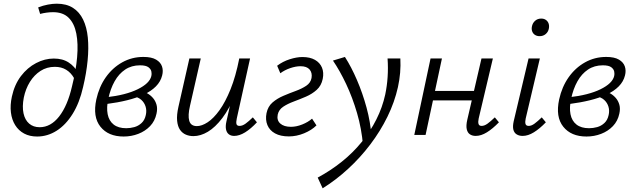

<svg xmlns="http://www.w3.org/2000/svg" viewBox="-20 -731 3433 1040"><path d="M181.1 8.5Q140.7 8.5 110.7 -7.6Q80.7 -23.7 62.3 -53.1Q43.9 -82.5 39.1 -122Q34.3 -161.5 44.4 -208.1Q58.5 -272.8 93.4 -318.8Q128.4 -364.7 175.5 -389.3Q222.6 -413.9 271.5 -413.9Q319.6 -413.9 352.4 -392.2Q385.2 -370.5 403.2 -335.5L381.5 -307.2Q364.5 -337.3 338.5 -353.1Q312.6 -369 277 -369Q233.9 -369 199.6 -347Q165.4 -325 142 -287.4Q118.6 -249.7 108.9 -202.3Q99.5 -153.3 107.4 -117.1Q115.2 -81 137.9 -61.5Q160.6 -41.9 194.7 -41.9Q254.8 -41.9 300.4 -100.2Q346 -158.5 369.9 -262.8Q391.3 -347.8 397.7 -421Q404.1 -494.2 393.4 -549.1Q382.7 -604.1 352.1 -634.5Q321.5 -665 267.7 -665Q250.1 -665 232.1 -662.5Q214.2 -660.1 197.3 -655.6L186.7 -690.8Q213.2 -701.2 239.2 -706.1Q265.2 -711 287.7 -711Q339.5 -711 374.9 -688.6Q410.2 -666.3 430.2 -625Q450.2 -583.8 455.7 -527.5Q461.2 -471.2 454.6 -403.3Q448.1 -335.4 430.1 -259.8Q410.9 -174.3 373.5 -114.2Q336.1 -54.1 286.6 -22.8Q237.1 8.5 181.1 8.5Z M649.7 8.5Q566.5 8.5 524 -44.7Q481.4 -97.9 501.7 -192.4Q516.7 -260.7 553 -312.3Q589.4 -363.8 641.8 -393.2Q694.3 -422.6 756.6 -422.6Q801.3 -422.6 825.7 -408Q850.1 -393.5 857.6 -370.9Q865.1 -348.3 858.4 -322.5Q850.2 -289.1 824.5 -263.1Q798.8 -237.1 759 -218.8Q719.1 -200.5 668.2 -187.9Q617.4 -175.4 558.8 -167.9L555.6 -204.1Q661.4 -215.9 725.9 -247.6Q790.5 -279.3 799.8 -319.3Q802.4 -329.3 800.1 -342.7Q797.8 -356.2 784.1 -366.7Q770.4 -377.2 738.3 -377.2Q692.5 -377.2 658 -354.2Q623.6 -331.2 600.9 -290.7Q578.1 -250.2 566.7 -196.7Q556.1 -148.4 563.2 -112.3Q570.3 -76.3 595.6 -56.4Q621 -36.5 663.7 -36.5Q685.4 -36.5 707.5 -42.5Q729.6 -48.6 746.8 -64.6Q764 -80.5 769.8 -107.9Q775.3 -131.6 768.8 -153.2Q762.3 -174.8 745.5 -190Q728.6 -205.1 702.9 -209L746.6 -238.3Q762.5 -234.3 779.1 -224.7Q795.8 -215.1 808.9 -199.9Q821.9 -184.7 827.9 -163.6Q833.8 -142.5 827.7 -115.1Q819.3 -75.5 793 -47.9Q766.6 -20.4 729.2 -6Q691.8 8.5 649.7 8.5Z M1027.5 6.3Q1005.6 6.3 986.6 -1.8Q967.6 -9.9 955 -28Q942.5 -46.2 939.4 -76.8Q936.4 -107.5 946.5 -152.5L1005.8 -414.2H1067.5L1009.3 -158.5Q996.8 -105.5 1005.1 -76.7Q1013.5 -47.9 1046.5 -47.9Q1073 -47.9 1105 -68.8Q1136.9 -89.7 1168.9 -134Q1200.8 -178.3 1228.9 -247.8Q1256.9 -317.4 1276 -414.2H1312.7Q1288.8 -302.1 1255.7 -222.1Q1222.6 -142.1 1184.3 -91.6Q1145.9 -41.1 1106.1 -17.4Q1066.4 6.3 1027.5 6.3ZM1248.1 5.2Q1231.3 5.2 1219.7 -3.5Q1208.1 -12.3 1204.4 -29.5Q1200.6 -46.7 1206.3 -72.5L1283.1 -414.2H1334.5L1262.5 -89Q1258.1 -68.6 1261 -58.8Q1264 -49 1277.5 -49Q1293.3 -49 1310.3 -61.4Q1327.3 -73.8 1349.5 -95.3L1371.7 -68.5Q1338.7 -33.2 1307.5 -14Q1276.3 5.2 1248.1 5.2Z M1544.5 7.9Q1499.5 7.9 1469.9 -8.4Q1440.3 -24.7 1428.5 -53.4Q1416.6 -82.1 1423.6 -118Q1431.1 -154.4 1456.3 -176.1Q1481.5 -197.8 1515.1 -212Q1548.7 -226.3 1581.9 -238.4Q1615 -250.5 1638.8 -266.4Q1662.6 -282.3 1667.5 -308.5Q1672.2 -336.6 1657 -354.5Q1641.7 -372.3 1607.9 -372.3Q1582.2 -372.3 1551.8 -361.9Q1521.5 -351.5 1498.5 -334.2L1481.2 -374.9Q1511.4 -397.9 1549.2 -410Q1587.1 -422.1 1618.3 -422.1Q1659.1 -422.1 1686 -406.8Q1712.9 -391.5 1724 -364.8Q1735.1 -338.1 1728.1 -303.7Q1720.6 -266.8 1695.5 -244.3Q1670.4 -221.8 1637.2 -207.5Q1604.1 -193.3 1570.7 -180.9Q1537.4 -168.5 1513.8 -152.7Q1490.2 -136.8 1484.4 -110.5Q1478.1 -80 1498 -62Q1518 -44.1 1555.8 -44.1Q1585.5 -44.1 1617.1 -56.8Q1648.8 -69.5 1670.3 -88.3L1694.2 -51.8Q1668.4 -26 1627.3 -9Q1586.3 7.9 1544.5 7.9Z M1727.6 289 1700.9 230.9Q1770.6 193.5 1831 145.2Q1891.4 96.9 1938.8 38.7Q1986.2 -19.5 2018.8 -84.4Q2051.5 -149.4 2066.7 -219.1Q2076.4 -265.4 2079.6 -314.1Q2082.9 -362.9 2079.3 -414.2H2148.6Q2150.6 -375.5 2147.4 -337.1Q2144.1 -298.7 2135.5 -259.1Q2117.5 -178 2078.9 -99.2Q2040.3 -20.4 1985.8 51.4Q1931.4 123.2 1865.6 183.6Q1799.9 244.1 1727.6 289ZM1946.3 56.1Q1938.7 -33.8 1914.1 -118.2Q1889.5 -202.5 1855.1 -275.5Q1820.7 -348.4 1783.5 -402.9L1848.4 -422.5Q1883.3 -368.1 1913.7 -297.2Q1944.2 -226.3 1965.5 -148Q1986.8 -69.6 1992.3 8.4Z M2556.6 5.2Q2538.5 5.2 2525.6 -3.3Q2512.6 -11.7 2508.2 -31.1Q2503.8 -50.5 2511.1 -82.3L2588 -414.2H2649.7L2572.8 -89Q2568.8 -70.5 2572 -59.8Q2575.2 -49 2588.7 -49Q2604 -49 2621 -61.4Q2638 -73.8 2660.3 -95.3L2682.5 -68.5Q2648.9 -33.7 2617.4 -14.3Q2585.9 5.2 2556.6 5.2ZM2224 0 2312.1 -414.2H2373.8L2285.2 0ZM2291.7 -187.1 2302.5 -238.5H2582L2570.7 -187.1Z M2810.9 5.2Q2791.9 5.2 2778.4 -3.3Q2764.9 -11.7 2760.6 -29.2Q2756.4 -46.7 2762.5 -74.1L2843 -414.2H2904.2L2827.5 -89Q2823.5 -70.5 2826.5 -59.8Q2829.5 -49 2843.9 -49Q2858.7 -49 2875.5 -61.4Q2892.3 -73.8 2914.5 -95.3L2936.7 -68.5Q2903.2 -33.7 2871.7 -14.3Q2840.2 5.2 2810.9 5.2ZM2903 -535.1Q2888.2 -535.1 2877.7 -542Q2867.2 -548.8 2862.8 -560.7Q2858.4 -572.5 2861.1 -586.8Q2864.4 -605.7 2878 -618Q2891.7 -630.4 2911.7 -630.4Q2926.5 -630.4 2936.8 -623.2Q2947 -616.1 2951.4 -604.2Q2955.8 -592.3 2953.1 -577Q2949.8 -558.5 2936.1 -546.8Q2922.5 -535.1 2903 -535.1Z M3156.7 8.5Q3073.5 8.5 3031 -44.7Q2988.4 -97.9 3008.7 -192.4Q3023.7 -260.7 3060 -312.3Q3096.4 -363.8 3148.8 -393.2Q3201.3 -422.6 3263.6 -422.6Q3308.3 -422.6 3332.7 -408Q3357.1 -393.5 3364.6 -370.9Q3372.1 -348.3 3365.4 -322.5Q3357.2 -289.1 3331.5 -263.1Q3305.8 -237.1 3266 -218.8Q3226.1 -200.5 3175.2 -187.9Q3124.4 -175.4 3065.8 -167.9L3062.6 -204.1Q3168.4 -215.9 3232.9 -247.6Q3297.5 -279.3 3306.8 -319.3Q3309.4 -329.3 3307.1 -342.7Q3304.8 -356.2 3291.1 -366.7Q3277.4 -377.2 3245.3 -377.2Q3199.5 -377.2 3165 -354.2Q3130.6 -331.2 3107.9 -290.7Q3085.1 -250.2 3073.7 -196.7Q3063.1 -148.4 3070.2 -112.3Q3077.3 -76.3 3102.6 -56.4Q3128 -36.5 3170.7 -36.5Q3192.4 -36.5 3214.5 -42.5Q3236.6 -48.6 3253.8 -64.6Q3271 -80.5 3276.8 -107.9Q3282.3 -131.6 3275.8 -153.2Q3269.3 -174.8 3252.5 -190Q3235.6 -205.1 3209.9 -209L3253.6 -238.3Q3269.5 -234.3 3286.1 -224.7Q3302.8 -215.1 3315.9 -199.9Q3328.9 -184.7 3334.9 -163.6Q3340.8 -142.5 3334.7 -115.1Q3326.3 -75.5 3300 -47.9Q3273.6 -20.4 3236.2 -6Q3198.8 8.5 3156.7 8.5Z"/></svg>

Font: Ysabeau
Style: Bold Italic
Weight: 700
Italic angle: -12°
Designer: Christian Thalmann (Catharsis Fonts)
Version: Version 2.002